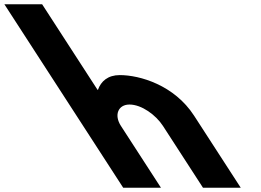

<svg xmlns="http://www.w3.org/2000/svg" viewBox="-503 -880 1223 900"><path d="M74.5 0H251.5L63.7 -290C30.6 -341 50.9 -390 103.9 -390C160.9 -390 227.6 -341 260.7 -290L448.5 0H625.5L406.6 -338C313.9 -481 152.5 -528 58.5 -528C2.5 -528 -29.7 -499 -43.8 -459H-45.8L-305.5 -860H-482.5Z"/></svg>

Font: Hussar
Style: BdOpOblSeven
Weight: 700
Foundry: Cannot Into Space Fonts
Version: Version 2.00